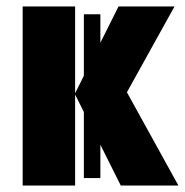

<svg xmlns="http://www.w3.org/2000/svg" viewBox="-20 -573 571 593"><path d="M50 0V-553H212V-285L239 -339V-529H290V-441L346 -553H519L372 -288L531 0H353L290 -126V-23H239V-227L212 -281V0Z"/></svg>

Font: Noto Sans ExtraCondensed Black
Style: Regular
Weight: 900
Width: 2
Designer: Monotype Design Team
Foundry: Monotype Imaging Inc.
Version: Version 2.013; ttfautohint (v1.8.4.7-5d5b)